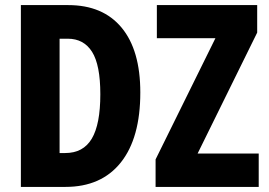

<svg xmlns="http://www.w3.org/2000/svg" viewBox="-20 -734 1057 754"><path d="M531 -371Q531 -192 454.5 -96Q378 0 237 0H62V-714H248Q384 -714 457.5 -625.5Q531 -537 531 -371ZM374 -364Q374 -479 341.5 -530.5Q309 -582 246 -582H214V-133H236Q307 -133 340.5 -189.5Q374 -246 374 -364ZM996 0H591V-108L826 -584H596V-714H990V-606L756 -131H996Z"/></svg>

Font: Noto Sans ExtraCondensed ExtraBold
Style: Regular
Weight: 800
Width: 2
Designer: Monotype Design Team
Foundry: Monotype Imaging Inc.
Version: Version 2.013; ttfautohint (v1.8.4.7-5d5b)